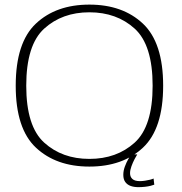

<svg xmlns="http://www.w3.org/2000/svg" viewBox="-20 -700 771 812"><path d="M358 4.5Q499 4.5 584.5 -75.5Q670 -155.5 670 -337.5Q670 -519.5 584.5 -600Q499 -680.5 358 -680.5Q217 -680.5 131.8 -600.2Q46.5 -520 46.5 -337.5Q46.5 -155.5 132 -75.5Q217.5 4.5 358 4.5ZM358 -28Q243 -28 167 -96.8Q91 -165.5 91 -337.5Q91 -510 167 -579Q243 -648 358 -648Q473.5 -648 549.5 -579Q625.5 -510 625.5 -337.5Q625.5 -165.5 549.5 -96.8Q473.5 -28 358 -28ZM565 91.5Q579 91.5 592.8 90Q606.5 88.5 617 85.8Q627.5 83 632.5 81L629.5 55Q624.5 57.5 614.8 60Q605 62.5 593.5 64.2Q582 66 571.5 66Q550 66 540 57Q530 48 530 32.5Q530 19.5 535.8 3.5Q541.5 -12.5 549 -26.8Q556.5 -41 560.5 -47H535Q530.5 -41 522.5 -27Q514.5 -13 508 4.5Q501.5 22 501.5 39.5Q501.5 58.5 510 70Q518.5 81.5 532.8 86.5Q547 91.5 565 91.5Z"/></svg>

Font: Anybody SemiExpanded ExtraLight
Style: Regular
Weight: 250
Width: 6
Version: Version 1.113;gftools[0.9.25]